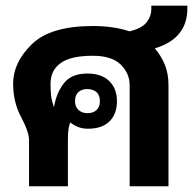

<svg xmlns="http://www.w3.org/2000/svg" viewBox="-20 -651 675 671"><path d="M521 -481.9Q542.5 -457.5 555.7 -425.8Q568.8 -394 568.8 -353.5V0H433.1V-353.5Q433.1 -394.5 401.9 -425.3Q370.6 -456.1 304.7 -456.1Q226.6 -456.1 191.7 -430.4Q156.7 -404.8 156.7 -359.4Q156.7 -315.4 161.9 -298.6Q167 -281.7 168.5 -275.9Q176.8 -325.7 203.1 -359.9Q229.5 -394 285.2 -394Q334.5 -394 361.6 -367.9Q388.7 -341.8 388.7 -297.4Q388.7 -252 362.1 -226.3Q335.4 -200.7 286.1 -201.2Q268.1 -201.2 252.9 -207.3Q237.8 -213.4 225.6 -223.1Q217.3 -205.6 217.3 -163.6V0H81.5V-160.6Q81.5 -189.9 53.7 -241.9Q25.9 -293.9 25.9 -358.9Q25.9 -432.6 91.1 -496.3Q156.2 -560.1 304.7 -560.1Q338.9 -560.1 371.1 -555.7Q403.3 -551.3 432.6 -541.5Q475.6 -551.8 492.2 -572.8Q508.8 -593.8 508.8 -620.1V-631.3H634.8V-620.1Q634.8 -570.3 607.4 -535.2Q580.1 -500 521 -481.9ZM285.2 -255.4Q305.7 -255.4 317.4 -266.4Q329.1 -277.3 329.1 -297.4Q329.1 -318.4 317.4 -328.9Q305.7 -339.4 285.2 -339.8Q266.1 -339.8 254.2 -329.3Q242.2 -318.8 242.2 -297.4Q242.2 -277.8 254.2 -266.8Q266.1 -255.9 285.2 -255.4Z"/></svg>

Font: Roboto Web
Style: Bold
Weight: 700
Designer: Google
Version: Version 1.200310; 2013